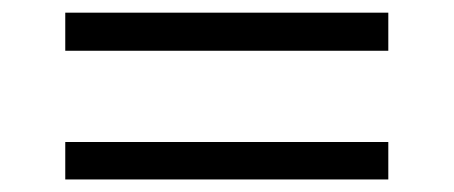

<svg xmlns="http://www.w3.org/2000/svg" viewBox="-20 -522 716 303"><path d="M83 -238.8V-297.9H592.8V-238.8ZM83 -441.9V-502H592.8V-441.9Z"/></svg>

Font: Poppins Light
Style: Regular
Weight: 300
Designer: Ninad Kale (Devanagari), Jonny Pinhorn (Latin)
Foundry: Indian Type Foundry
Version: 4.004